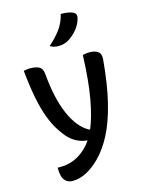

<svg xmlns="http://www.w3.org/2000/svg" viewBox="-145 -899 891 1184"><g transform="rotate(-15 300.0 -307.0)"><path d="M93 -539Q131 -539 151.5 -527.5Q172 -516 175 -481Q189 -321 233.5 -219.5Q278 -118 347 -80H354Q383 -149 403 -258.5Q423 -368 429 -534Q453 -540 470 -540Q506 -540 526 -526Q546 -512 543 -476Q529 -317 501 -204.5Q473 -92 433.5 -15.5Q394 61 343 112Q301 154 257 177Q213 200 168 200Q140 200 122 182Q99 159 99 100V97H120Q164 97 206 79.5Q248 62 286 25Q305 6 321 -18Q245 -25 194 -85Q173 -110 151.5 -145Q130 -180 111 -231Q92 -282 77 -356.5Q62 -431 52 -534Q63 -537 72.5 -538Q82 -539 93 -539ZM363 -814Q414 -814 441 -801Q453 -795 456.5 -783.5Q460 -772 456 -760Q446 -723 421 -693Q396 -663 365 -644Q336 -626 298 -626Q284 -626 270.5 -629.5Q257 -633 246 -641Q293 -682 321.5 -721.5Q350 -761 363 -814Z"/></g></svg>

Font: Recursive Mn Csl St Med
Style: Regular
Weight: 500
Monospace: yes
Version: Version 1.079;hotconv 1.0.112;makeotfexe 2.5.65598; ttfautoh